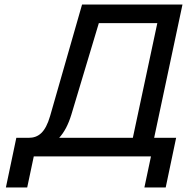

<svg xmlns="http://www.w3.org/2000/svg" viewBox="-20 -690 825 847"><path d="M342 -670 201 -178C180 -106 150 -82 106 -82H52L6 137H100L129 0H646L617 137H711L757 -82H660L785 -670ZM241 -82C263 -106 281 -139 295 -185L416 -588H674L566 -82Z"/></svg>

Font: LT Wave Text Italic
Style: Regular
Weight: 400
Designer: Daniel Lyons
Version: Version 2.5 (Glyphs App)